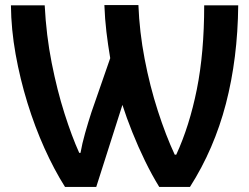

<svg xmlns="http://www.w3.org/2000/svg" viewBox="-20 -734 980 756"><path d="M236 2Q193 -66 155 -150.5Q117 -235 88 -329Q59 -423 41.5 -520.5Q24 -618 23 -713H156Q162 -595 183.5 -486.5Q205 -378 234 -287Q263 -196 292 -132H297Q303 -167 315 -209.5Q327 -252 340 -292L414 -505Q405 -558 399 -608.5Q393 -659 391 -714H525Q529 -609 549.5 -502Q570 -395 601.5 -297.5Q633 -200 668 -125H674Q726 -238 755 -382Q784 -526 784 -713H918Q916 -504 869.5 -325.5Q823 -147 728 2H607Q578 -45 551 -100.5Q524 -156 501 -213.5Q478 -271 462 -321L359 2Z"/></svg>

Font: Noto Sans SemiBold
Style: Regular
Weight: 600
Designer: Monotype Design Team
Foundry: Monotype Imaging Inc.
Version: Version 2.007